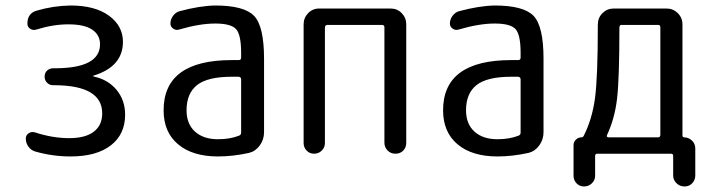

<svg xmlns="http://www.w3.org/2000/svg" viewBox="-20 -550 2540 687"><path d="M227.5 -55.7Q285.2 -55.7 315.4 -78.6Q345.7 -101.6 345.7 -144.5Q345.7 -244.1 175.8 -245.1H169.9Q157.2 -245.1 148.4 -253.9Q139.6 -262.7 139.6 -275.9Q139.6 -289.1 148.4 -297.4Q157.2 -305.7 169.9 -305.7H175.8Q337.9 -305.7 337.9 -391.6Q337.9 -424.8 310.1 -443.8Q282.2 -462.9 224.6 -462.9Q169.9 -462.9 110.4 -444.3Q98.6 -440.4 88.4 -446.8Q78.1 -453.1 78.1 -465.8Q78.1 -502 110.4 -511.7Q169.9 -529.3 232.4 -530.3Q320.3 -530.3 370.1 -493.7Q419.9 -457 419.9 -400.4Q419.9 -311.5 314.5 -279.3Q313.5 -279.3 313.5 -278.3Q313.5 -276.4 314.5 -276.4Q366.2 -265.6 397 -228.5Q427.7 -191.4 427.7 -139.6Q427.7 -69.3 376.5 -29.8Q325.2 9.8 232.4 9.8Q168 9.8 106.4 -7.8Q91.8 -11.7 82 -24.9Q72.3 -38.1 72.3 -53.7Q72.3 -66.4 82.5 -73.2Q92.8 -80.1 105.5 -76.2Q168 -55.7 227.5 -55.7Z M809.6 -275.4Q722.7 -275.4 685.1 -245.6Q647.5 -215.8 647.5 -155.3Q647.5 -106.4 677.7 -79.1Q708 -51.8 759.8 -51.8Q802.7 -51.8 835 -64.5Q842.8 -67.4 842.8 -75.2V-265.6Q842.8 -274.4 834 -275.4ZM759.8 9.8Q668.9 9.8 617.2 -33.7Q565.4 -77.1 565.4 -155.3Q565.4 -335 809.6 -335H834Q842.8 -335 842.8 -343.8V-360.4Q842.8 -425.8 824.7 -445.8Q806.6 -465.8 750 -465.8Q694.3 -465.8 621.1 -444.3Q610.4 -440.4 600.1 -447.3Q589.8 -454.1 589.8 -465.8Q589.8 -480.5 599.1 -493.2Q608.4 -505.9 622.1 -509.8Q694.3 -529.3 750 -530.3Q853.5 -530.3 889.2 -493.2Q924.8 -456.1 924.8 -339.8V-77.1Q924.8 -50.8 909.7 -29.8Q894.5 -8.8 871.1 -2.9Q813.5 9.8 759.8 9.8Z M1066.4 -38.1V-462.9Q1066.4 -486.3 1082.5 -502.9Q1098.6 -519.5 1122.1 -519.5H1377.9Q1401.4 -519.5 1417.5 -502.9Q1433.6 -486.3 1433.6 -462.9V-39.1Q1433.6 -22.5 1422.9 -11.2Q1412.1 0 1395 0Q1377.9 0 1366.7 -11.7Q1355.5 -23.4 1355.5 -39.1V-452.1Q1355.5 -460.9 1346.7 -460.9H1151.4Q1143.6 -460.9 1142.6 -452.1V-38.1Q1142.6 -22.5 1131.3 -11.2Q1120.1 0 1104 0Q1087.9 0 1077.1 -11.2Q1066.4 -22.5 1066.4 -38.1Z M1809.6 -275.4Q1722.7 -275.4 1685.1 -245.6Q1647.5 -215.8 1647.5 -155.3Q1647.5 -106.4 1677.7 -79.1Q1708 -51.8 1759.8 -51.8Q1802.7 -51.8 1835 -64.5Q1842.8 -67.4 1842.8 -75.2V-265.6Q1842.8 -274.4 1834 -275.4ZM1759.8 9.8Q1668.9 9.8 1617.2 -33.7Q1565.4 -77.1 1565.4 -155.3Q1565.4 -335 1809.6 -335H1834Q1842.8 -335 1842.8 -343.8V-360.4Q1842.8 -425.8 1824.7 -445.8Q1806.6 -465.8 1750 -465.8Q1694.3 -465.8 1621.1 -444.3Q1610.4 -440.4 1600.1 -447.3Q1589.8 -454.1 1589.8 -465.8Q1589.8 -480.5 1599.1 -493.2Q1608.4 -505.9 1622.1 -509.8Q1694.3 -529.3 1750 -530.3Q1853.5 -530.3 1889.2 -493.2Q1924.8 -456.1 1924.8 -339.8V-77.1Q1924.8 -50.8 1909.7 -29.8Q1894.5 -8.8 1871.1 -2.9Q1813.5 9.8 1759.8 9.8Z M2152.3 -67.4Q2148.4 -59.6 2157.2 -58.6H2335Q2342.8 -58.6 2342.8 -68.4V-452.1Q2342.8 -460.9 2335 -460.9H2204.1Q2196.3 -460.9 2196.3 -451.2Q2196.3 -269.5 2188 -197.8Q2179.7 -126 2152.3 -67.4ZM2032.2 79.1V-30.3Q2032.2 -42 2040.5 -50.3Q2048.8 -58.6 2060.5 -58.6Q2065.4 -58.6 2068.4 -63.5Q2098.6 -123 2108.9 -198.2Q2119.1 -273.4 2119.1 -461.9Q2119.1 -486.3 2135.7 -502.9Q2152.3 -519.5 2175.8 -519.5H2365.2Q2388.7 -519.5 2405.3 -502.9Q2421.9 -486.3 2421.9 -462.9V-65.4Q2421.9 -59.6 2427.7 -58.6Q2443.4 -58.6 2455.6 -47.4Q2467.8 -36.1 2467.8 -18.6V78.1Q2467.8 93.8 2457 105.5Q2446.3 117.2 2429.2 117.2Q2412.1 117.2 2400.4 105.5Q2388.7 93.8 2388.7 78.1V7.8Q2388.7 0 2380.9 0H2117.2Q2109.4 0 2109.4 7.8V79.1Q2109.4 94.7 2097.7 106Q2085.9 117.2 2069.8 117.2Q2053.7 117.2 2043 106Q2032.2 94.7 2032.2 79.1Z"/></svg>

Font: Rounded Mgen+ 1mn regular
Style: Regular
Weight: 400
Designer: [Source Han Sans]
Ryoko NISHIZUKA  (kana & ideographs); Paul D. Hunt (Latin, Greek & Cyrillic); Wenlong ZHANG  (bopomofo
Version: Version 1.059.20150602